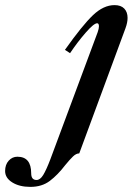

<svg xmlns="http://www.w3.org/2000/svg" viewBox="-235 -472 520 751"><path d="M-215 197Q-215 172 -201 156.5Q-187 141 -167 141Q-113 141 -113 206Q-113 232 -92 232Q-78 232 -66 212.5Q-54 193 -38 151L147 -346Q152 -360 152 -369Q152 -381 145 -381Q132 -381 99.5 -343.5Q67 -306 39 -264L19 -277Q87 -373 128.5 -412.5Q170 -452 213 -452Q238 -452 251 -438.5Q264 -425 264 -402Q264 -384 256 -362L75 128Q63 128 50.5 140Q38 152 20 174Q-9 212 -40 235.5Q-71 259 -116 259Q-159 259 -187 241.5Q-215 224 -215 197Z"/></svg>

Font: Ibarra Real Nova
Style: Bold Italic
Weight: 700
Italic angle: -22°
Designer: Jose Maria Ribagorda & Octavio Pardo
Foundry: Octavio Pardo
Version: Version 1.014